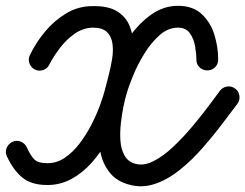

<svg xmlns="http://www.w3.org/2000/svg" viewBox="-57 -599 843 660"><path d="M63 -360Q49 -367 44 -382Q39 -397 46 -410Q66 -452 97.5 -490Q129 -528 170.5 -553Q212 -578 261 -578Q316 -579 346.5 -559.5Q377 -540 389.5 -507.5Q402 -475 402 -435.5Q402 -396 394.5 -354.5Q387 -313 378 -277Q378 -277 378 -277Q378 -277 378 -277Q378 -277 378 -277Q378 -277 378 -277Q369 -241 352.5 -199Q336 -157 312 -115Q288 -73 257 -38.5Q226 -4 188 16.5Q150 37 106 37Q51 37 20 11.5Q-11 -14 -33 -61Q-33 -61 -33 -61Q-33 -61 -33 -61Q-40 -75 -34.5 -89.5Q-29 -104 -15 -111Q-1 -118 13.5 -112.5Q28 -107 35 -93Q47 -66 60 -52Q73 -38 106 -38Q138 -38 165.5 -56.5Q193 -75 216 -105Q239 -135 257 -170Q275 -205 287 -238Q299 -271 305 -295Q305 -295 305 -295Q305 -295 305 -295Q305 -295 305 -295Q305 -295 305 -295Q310 -315 317 -342Q324 -369 328.5 -397Q333 -425 329.5 -449.5Q326 -474 310.5 -489Q295 -504 262 -504Q228 -503 199.5 -483Q171 -463 149 -434Q127 -405 113 -378Q107 -364 92 -358.5Q77 -353 63 -360ZM693 -394Q693 -378 682 -367.5Q671 -357 656 -357Q640 -357 629 -367.5Q618 -378 618 -394Q618 -415 613.5 -440.5Q609 -466 595.5 -485Q582 -504 555 -504Q521 -504 492 -478.5Q463 -453 439.5 -415Q416 -377 400.5 -339Q385 -301 378 -276Q378 -276 378 -276Q378 -276 378 -276Q378 -276 378 -276Q378 -276 378 -276Q373 -260 367.5 -233.5Q362 -207 358.5 -175.5Q355 -144 357 -115Q359 -86 371 -64.5Q383 -43 408 -36Q437 -28 470.5 -45Q504 -62 538 -94Q572 -126 603.5 -163.5Q635 -201 660 -234.5Q685 -268 699 -287Q699 -287 699 -287Q699 -287 699 -287Q708 -299 723.5 -301.5Q739 -304 752 -294Q764 -285 766 -269.5Q768 -254 759 -242Q736 -212 705.5 -171.5Q675 -131 638.5 -89.5Q602 -48 561 -15Q520 18 476 33Q432 48 388 36Q346 25 322.5 -3Q299 -31 290 -68Q281 -105 282 -146Q283 -187 290 -226Q297 -265 305 -296Q305 -296 305 -296Q305 -296 305 -296Q305 -296 305 -296Q305 -296 305 -296Q317 -336 338.5 -384.5Q360 -433 391.5 -477Q423 -521 464.5 -550Q506 -579 555 -579Q606 -579 636.5 -550.5Q667 -522 680 -479.5Q693 -437 693 -394Q693 -394 693 -394Q693 -394 693 -394Z"/></svg>

Font: FRB American Cursive Guidelines Arrows Extrabold
Style: Bold Italic
Weight: 800
Italic angle: -25°
Version: Version 2.0;Modular Font Editor K font №1